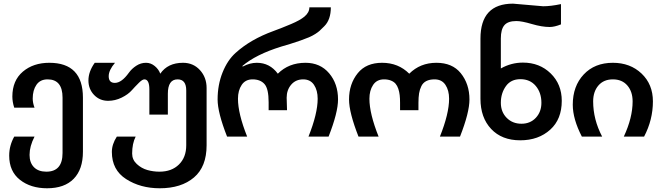

<svg xmlns="http://www.w3.org/2000/svg" viewBox="-20 -760 3586 1040"><path d="M237.8 -330.1Q197.8 -330.1 177.5 -300.8Q157.2 -271.5 157.2 -226.1Q157.2 -202.6 167 -176.8H57.1Q46.9 -208 46.9 -236.8Q46.9 -323.7 104 -372.1Q160.6 -419.9 247.1 -419.9Q429.2 -419.9 429.2 -231V62Q429.2 157.2 379.2 208.5Q329.1 259.8 234.9 259.8Q146 259.8 87.9 213.9Q29.8 168 29.8 83Q29.8 28.8 57.1 -20H167Q140.1 32.2 140.1 79.1Q140.1 121.6 164.1 145.8Q188 169.9 231 169.9Q318.8 169.9 318.8 68.8V-231Q318.8 -330.1 237.8 -330.1Z M971.2 -419.9Q1026.9 -419.9 1063 -380.4Q1099.1 -340.8 1099.1 -283.2V26.9Q1099.1 143.1 1030.8 201.2Q961.9 259.8 845.2 259.8Q740.7 259.8 663.1 210Q585.9 160.6 585.9 63Q585.9 21.5 612.8 -20H714.8Q695.8 17.6 695.8 71.8Q695.8 105 720.9 128.4Q746.1 151.9 778.8 161.1Q810.5 169.9 843.8 169.9Q909.7 169.9 949.2 131.1Q988.8 92.3 988.8 26.9V-270Q988.8 -330.1 941.9 -330.1Q889.2 -330.1 889.2 -252V-139.2H789.1V-274.9Q789.1 -330.1 762.2 -330.1Q751 -330.1 732.9 -312Q708 -287.1 694.8 -272Q674.3 -248.5 638.9 -231.2Q603.5 -213.9 565.9 -213.9Q520 -213.9 489.5 -245.8Q459 -277.8 459 -324.2Q459 -372.1 493.2 -419.9H603Q568.8 -379.9 568.8 -347.2Q568.8 -311 602.1 -311Q638.7 -311 678.2 -366.2Q693.4 -387.7 718 -403.8Q742.7 -419.9 771 -419.9Q796.9 -419.9 818.4 -402.1Q839.8 -384.3 848.1 -360.8Q888.7 -419.9 971.2 -419.9Z M1700.7 -225.1Q1700.7 -270.5 1680.9 -300.3Q1661.1 -330.1 1622.1 -330.1Q1582 -330.1 1557.4 -301.5Q1532.7 -272.9 1532.7 -230Q1532.7 -229.5 1533 -222.2Q1533.2 -214.8 1533.7 -198.5Q1534.2 -182.1 1534.7 -163.1H1435.1V-206.1Q1435.1 -278.8 1413.1 -304.2Q1390.6 -330.1 1348.1 -330.1Q1309.1 -330.1 1289.1 -300Q1269 -270 1269 -225.1Q1269 -144.5 1318.8 -20H1210Q1158.7 -150.4 1158.7 -221.2Q1158.7 -300.3 1185.5 -367.4Q1212.4 -434.6 1256.8 -474.1Q1337.4 -546.9 1460.9 -591.8Q1506.3 -608.4 1557.1 -629.9Q1605.5 -650.4 1628.9 -669.9Q1655.8 -692.4 1655.8 -720.2H1772Q1772 -653.3 1736.8 -618.2Q1718.3 -599.6 1710.7 -592.8Q1703.1 -585.9 1688.5 -576.4Q1673.8 -566.9 1653.8 -558.1Q1614.3 -541.5 1551.8 -522L1503.9 -507.8Q1365.2 -464.8 1292 -401.9L1295.9 -399.9Q1333.5 -419.9 1371.1 -419.9Q1441.4 -419.9 1484.9 -360.8Q1543.9 -419.9 1634.8 -419.9Q1714.8 -419.9 1762.9 -363Q1811 -306.2 1811 -221.2Q1811 -150.4 1759.8 -20H1650.9Q1700.7 -144.5 1700.7 -225.1Z M2060.1 -330.1Q2021 -330.1 2001 -300Q1981 -270 1981 -225.1Q1981 -144.5 2030.8 -20H1921.9Q1870.6 -150.4 1870.6 -221.2Q1870.6 -305.2 1918 -363.8Q1963.4 -419.9 2049.8 -419.9Q2137.7 -419.9 2196.8 -360.8Q2255.9 -419.9 2343.8 -419.9Q2430.2 -419.9 2475.6 -363.8Q2522.9 -305.2 2522.9 -221.2Q2522.9 -150.4 2471.7 -20H2362.8Q2412.6 -144.5 2412.6 -225.1Q2412.6 -270.5 2392.8 -300.3Q2373 -330.1 2334 -330.1Q2307.1 -330.1 2289.3 -321Q2271.5 -312 2262.5 -293.7Q2253.4 -275.4 2250 -254.2Q2246.6 -232.9 2246.6 -203.1V-163.1H2147V-203.1Q2147 -227.1 2145 -244.6Q2143.1 -262.2 2137.5 -279.1Q2131.8 -295.9 2122.6 -306.6Q2113.3 -317.4 2097.4 -323.7Q2081.5 -330.1 2060.1 -330.1Z M2797.9 0Q2698.2 0 2640.4 -61.5Q2582.5 -123 2582.5 -225.1V-550.8Q2582.5 -740.2 2758.8 -740.2L2921.9 -726.1Q2962.9 -726.1 3018.6 -737.8V-627.9Q2983.4 -613.8 2957.5 -613.8Q2915.5 -613.8 2860.8 -629.9Q2806.2 -646 2776.9 -646Q2731 -646 2711.9 -623.3Q2692.9 -600.6 2692.9 -551.8V-389.2Q2749 -420.9 2812.5 -420.9Q2902.8 -420.9 2962.9 -362.3Q3022.9 -303.7 3022.9 -213.9Q3022.9 -114.3 2960.9 -58.1Q2897 0 2797.9 0ZM2804.7 -89.8Q2852.5 -89.8 2882.6 -122.1Q2912.6 -154.3 2912.6 -203.1Q2912.6 -258.3 2881.8 -294.7Q2851.1 -331.1 2798.8 -331.1Q2747.6 -331.1 2720.7 -293.9Q2692.9 -255.4 2692.9 -203.1Q2692.9 -153.8 2724.4 -121.8Q2755.9 -89.8 2804.7 -89.8Z M3299.8 -419.9Q3393.6 -419.9 3455.1 -361.6Q3516.6 -303.2 3516.6 -210.9Q3516.6 -110.8 3468.8 -20H3358.9Q3406.7 -122.1 3406.7 -210.9Q3406.7 -263.7 3378.2 -296.9Q3349.6 -330.1 3299.8 -330.1Q3250 -330.1 3221.4 -296.9Q3192.9 -263.7 3192.9 -210.9Q3192.9 -112.8 3241.7 -20H3131.8Q3082.5 -115.2 3082.5 -192.9Q3082.5 -293.5 3141.8 -356.7Q3201.2 -419.9 3299.8 -419.9Z"/></svg>

Font: Miedinger*
Style: Bold
Weight: 700
Version: Version 001.000